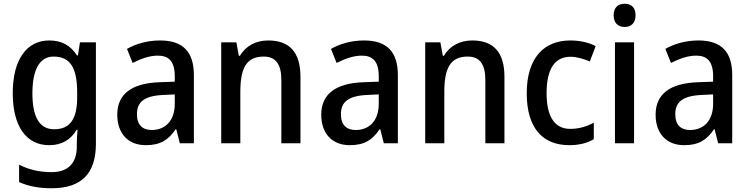

<svg xmlns="http://www.w3.org/2000/svg" viewBox="-20 -765 4000 1025"><path d="M243 -549C122 -549 48 -446 48 -268C48 -90 121 10 242 10C309 10 357 -18 389 -72H394C392 -52 390 -18 390 0V18C390 108 341 154 256 154C191 154 134 141 82 114V207C131 229 186 240 256 240C418 240 492 158 492 3V-539H407L396 -469H391C356 -524 307 -549 243 -549ZM266 -463C354 -463 392 -405 392 -270V-247C392 -129 354 -75 269 -75C192 -75 153 -138 153 -267C153 -394 192 -463 266 -463Z M835 -549C767 -549 705 -531 658 -504L688 -429C732 -451 777 -468 823 -468C881 -468 913 -437 913 -358V-329L832 -326C682 -321 606 -262 606 -153C606 -51 665 10 758 10C836 10 878 -17 918 -75H921L940 0H1015V-364C1015 -488 957 -549 835 -549ZM850 -258 913 -261V-211C913 -119 861 -71 790 -71C742 -71 711 -97 711 -155C711 -219 748 -253 850 -258Z M1412 -549C1348 -549 1292 -521 1261 -467H1255L1242 -539H1161V0H1263V-273C1263 -400 1294 -463 1388 -463C1453 -463 1482 -421 1482 -338V0H1584V-355C1584 -489 1523 -549 1412 -549Z M1924 -549C1856 -549 1794 -531 1747 -504L1777 -429C1821 -451 1866 -468 1912 -468C1970 -468 2002 -437 2002 -358V-329L1921 -326C1771 -321 1695 -262 1695 -153C1695 -51 1754 10 1847 10C1925 10 1967 -17 2007 -75H2010L2029 0H2104V-364C2104 -488 2046 -549 1924 -549ZM1939 -258 2002 -261V-211C2002 -119 1950 -71 1879 -71C1831 -71 1800 -97 1800 -155C1800 -219 1837 -253 1939 -258Z M2501 -549C2437 -549 2381 -521 2350 -467H2344L2331 -539H2250V0H2352V-273C2352 -400 2383 -463 2477 -463C2542 -463 2571 -421 2571 -338V0H2673V-355C2673 -489 2612 -549 2501 -549Z M3019 10C3072 10 3115 -1 3150 -22V-110C3113 -90 3072 -77 3024 -77C2941 -77 2898 -142 2898 -268C2898 -396 2941 -462 3026 -462C3060 -462 3097 -450 3129 -437L3160 -519C3126 -537 3077 -549 3025 -549C2884 -549 2792 -456 2792 -267C2792 -78 2880 10 3019 10Z M3315 -745C3280 -745 3256 -726 3256 -683C3256 -641 3281 -621 3315 -621C3348 -621 3373 -641 3373 -683C3373 -726 3349 -745 3315 -745ZM3365 -539H3263V0H3365Z M3709 -549C3641 -549 3579 -531 3532 -504L3562 -429C3606 -451 3651 -468 3697 -468C3755 -468 3787 -437 3787 -358V-329L3706 -326C3556 -321 3480 -262 3480 -153C3480 -51 3539 10 3632 10C3710 10 3752 -17 3792 -75H3795L3814 0H3889V-364C3889 -488 3831 -549 3709 -549ZM3724 -258 3787 -261V-211C3787 -119 3735 -71 3664 -71C3616 -71 3585 -97 3585 -155C3585 -219 3622 -253 3724 -258Z"/></svg>

Font: Noto Sans Myanmar UI SemiCondensed Medium
Style: Regular
Weight: 500
Width: 4
Designer: Monotype Design Team
Foundry: Monotype Imaging Inc.
Version: Version 2.103